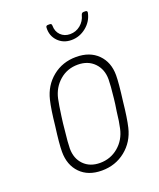

<svg xmlns="http://www.w3.org/2000/svg" viewBox="-131 -770 714 860"><g transform="rotate(-20 226.0 -340.0)"><path d="M66 -132Q66 -170 77 -252Q85 -329 95 -370Q110 -433 157.5 -471.5Q205 -510 270 -510Q335 -510 373 -472Q411 -434 411 -372Q411 -335 400 -251Q392 -174 382 -132Q367 -69 319 -30.5Q271 8 206 8Q141 8 103.5 -30.5Q66 -69 66 -132ZM346 -141Q353 -171 358 -218L363 -251L366 -276Q373 -339 373 -366Q373 -414 343.5 -444.5Q314 -475 265 -475Q215 -475 178.5 -443.5Q142 -412 131 -362Q125 -334 118 -282L114 -251L111 -221Q104 -160 104 -134Q104 -86 133 -56.5Q162 -27 210 -27Q260 -27 297.5 -58.5Q335 -90 346 -141ZM191 -678Q191 -688 201 -688H210Q219 -688 219 -678Q219 -650 236.5 -632.5Q254 -615 281 -615Q309 -615 330.5 -632.5Q352 -650 359 -678Q362 -688 371 -688H380Q385 -688 387 -685Q389 -682 388 -678Q380 -639 348.5 -613.5Q317 -588 278 -588Q239 -588 214 -614Q189 -640 191 -678Z"/></g></svg>

Font: Barlow Semi Condensed ExLight
Style: Italic
Weight: 275
Width: 4
Italic angle: -7°
Designer: Jeremy Tribby
Foundry: Tribby Type
Version: Version 1.408